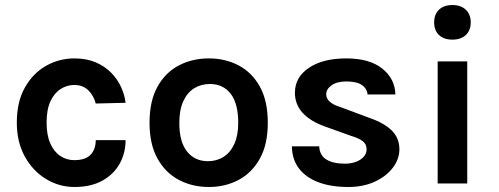

<svg xmlns="http://www.w3.org/2000/svg" viewBox="-20 -732 1991 766"><path d="M277 14Q216.1 14 163.7 -17.8Q111.3 -49.5 79.2 -107.2Q47.1 -165 47.1 -242.9Q47.1 -325.6 79.2 -382.7Q111.3 -439.8 163.7 -469.4Q216.1 -499 277 -499Q324.4 -499 360.8 -483.7Q397.2 -468.4 422.6 -442.8Q448.1 -417.1 462.6 -385.6Q477.2 -354.1 481 -321.9L362 -319Q353.9 -350.8 332.2 -371.9Q310.5 -393 276 -393Q247.6 -393 222.5 -377.3Q197.3 -361.7 181.6 -328.7Q165.9 -295.6 165.9 -242.9Q165.9 -193 180.7 -159.7Q195.5 -126.4 220.5 -109.8Q245.6 -93.1 276 -93.1Q321.1 -93.1 341.5 -114.8Q362 -136.4 362 -173H481Q481 -121.5 457.5 -79.1Q434 -36.7 388.6 -11.4Q343.1 14 277 14Z M813.5 14Q747 14 693.4 -14.4Q639.7 -42.8 608.2 -99.7Q576.6 -156.5 576.6 -241.9Q576.6 -329.1 608.2 -385.9Q639.7 -442.8 693.4 -470.9Q747 -499 813.5 -499Q879 -499 932.3 -470.9Q985.6 -442.8 1017 -385.9Q1048.4 -329.1 1048.4 -241.9Q1048.4 -156.5 1017 -99.7Q985.6 -42.8 932.3 -14.4Q879 14 813.5 14ZM809.5 -88.9Q844.6 -88.9 871.8 -106.2Q899.1 -123.4 914.8 -157.5Q930.4 -191.5 930.4 -241.9Q930.4 -319.1 900.3 -358Q870.1 -396.9 817.5 -396.9Q782.2 -396.9 754.5 -379.7Q726.9 -362.4 711.2 -328Q695.4 -293.6 695.4 -241.9Q695.4 -166.2 726.2 -127.6Q757.1 -88.9 809.5 -88.9Z M1369.5 14Q1299.5 14 1249.3 -5.3Q1199.2 -24.6 1172.1 -60.8Q1145.1 -97 1144.5 -148.1H1253.5Q1255.2 -112.1 1282.2 -95.6Q1309.1 -79 1355.4 -79Q1381 -79 1400.7 -86.6Q1420.4 -94.2 1431.5 -107.2Q1442.6 -120.1 1442.6 -136Q1442.6 -156.5 1427.7 -168.3Q1412.8 -180.2 1380.5 -190L1274.5 -228Q1217.7 -248.5 1187.2 -282Q1156.6 -315.5 1156.6 -362Q1156.6 -423.7 1212.3 -461.3Q1267.9 -499 1361.6 -499Q1454.7 -499 1505.4 -458.1Q1556.1 -417.3 1557.4 -355H1446.5Q1444.2 -378.9 1423.5 -393Q1402.9 -407 1361.6 -407Q1324.1 -407 1302.8 -391.7Q1281.5 -376.5 1281.5 -356Q1281.5 -321.4 1340.5 -304L1455.5 -261Q1511.6 -241.8 1542.5 -211.8Q1573.4 -181.8 1573.4 -136Q1573.4 -97.6 1547.6 -63.3Q1521.8 -29 1475.9 -7.5Q1429.9 14 1369.5 14Z M1785.1 -573.9Q1750.6 -573.9 1731.3 -592.3Q1712.1 -610.7 1712.1 -642.9Q1712.1 -674.5 1731.3 -693.2Q1750.6 -711.9 1785.1 -711.9Q1818.8 -711.9 1838.4 -693.2Q1858 -674.6 1858 -643Q1858 -610.7 1838.4 -592.3Q1818.8 -573.9 1785.1 -573.9ZM1726.1 0V-487H1844.1V0Z"/></svg>

Font: Karla
Style: Regular
Weight: 400
Designer: Jonathan Pinhorn
Version: Version 2.004;gftools[0.9.33]